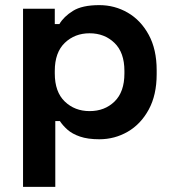

<svg xmlns="http://www.w3.org/2000/svg" viewBox="-20 -530 678 750"><path d="M70 200V-496H194V-436H212Q229 -465 265 -487.5Q301 -510 368 -510Q428 -510 479 -480.5Q530 -451 561 -394Q592 -337 592 -256V-240Q592 -159 561 -102Q530 -45 479 -15.5Q428 14 368 14Q323 14 292.5 3.5Q262 -7 243.5 -23.5Q225 -40 214 -57H196V200ZM330 -96Q389 -96 427.5 -133.5Q466 -171 466 -243V-253Q466 -325 427 -362.5Q388 -400 330 -400Q272 -400 233 -362.5Q194 -325 194 -253V-243Q194 -171 233 -133.5Q272 -96 330 -96Z"/></svg>

Font: Space Grotesk Light
Style: Bold
Weight: 700
Version: Version 2.000